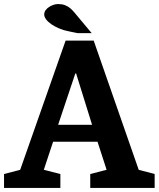

<svg xmlns="http://www.w3.org/2000/svg" viewBox="-37 -931 786 951"><path d="M446 -229 491 -90 410 -69V0H729V-69L650 -90L427 -730H288L63 -90L-17 -69V0H262V-69L180 -90L226 -229ZM251 -313 336 -567H340L419 -313ZM417 -767 355 -841Q343 -855 332.5 -868Q322 -881 310.5 -890.5Q299 -900 284.5 -905.5Q270 -911 250 -911Q240 -911 228 -907Q216 -903 206 -896.5Q196 -890 189 -880.5Q182 -871 182 -859Q182 -848 191 -835.5Q200 -823 216.5 -811.5Q233 -800 255 -790.5Q277 -781 303 -776L346 -767Z"/></svg>

Font: GradeGX
Style: Regular
Weight: 100
Width: 1
Designer: Adam Twardoch
Foundry: Adam Twardoch
Version: Version 2.002; DEVELOPMENT